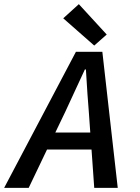

<svg xmlns="http://www.w3.org/2000/svg" viewBox="-53 -903 673 923"><path d="M261 -366 213 -266H381L374 -365Q368 -434 360 -569H355Q341 -540 310 -472Q279 -404 261 -366ZM-33 0 312 -654H439L513 0H400L387 -184H173L85 0ZM400 -684 251 -815 326 -883 460 -737Z"/></svg>

Font: TypoPRO Source Code Pro
Style: Italic
Weight: 600
Italic angle: -11°
Monospace: yes
Designer: Paul D. Hunt, Teo Tuominen
Foundry: Adobe Systems Incorporated
Version: Version 1.030;PS 1.0;hotconv 1.0.84;makeotf.lib2.5.63406